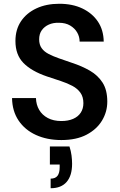

<svg xmlns="http://www.w3.org/2000/svg" viewBox="-20 -732 636 1020"><path d="M306 12Q230 12 171 -15Q112 -42 78.5 -92Q45 -142 44 -211H171Q172 -176 188 -148.5Q204 -121 234 -105Q264 -89 306 -89Q342 -89 368.5 -100.5Q395 -112 409 -133.5Q423 -155 423 -184Q423 -217 407.5 -239Q392 -261 365 -275.5Q338 -290 303 -301.5Q268 -313 229 -326Q147 -354 104.5 -397.5Q62 -441 62 -514Q62 -575 91.5 -619Q121 -663 173.5 -687.5Q226 -712 295 -712Q365 -712 417.5 -687Q470 -662 500 -617.5Q530 -573 531 -511H403Q403 -537 390 -559.5Q377 -582 352.5 -596.5Q328 -611 293 -611Q263 -612 239.5 -601.5Q216 -591 202 -571.5Q188 -552 188 -523Q188 -495 201 -476.5Q214 -458 238 -445.5Q262 -433 293.5 -422Q325 -411 363 -398Q415 -381 457.5 -356.5Q500 -332 525 -293Q550 -254 550 -192Q550 -138 522 -91.5Q494 -45 440 -16.5Q386 12 306 12ZM249 268V217Q274 217 285.5 202Q297 187 297 157V142H245V46H349Q357 70 360 94Q363 118 363 138Q363 201 334 234.5Q305 268 249 268Z"/></svg>

Font: DM Sans 17pt SemiBold
Style: Regular
Weight: 600
Version: Version 4.004;gftools[0.9.30]